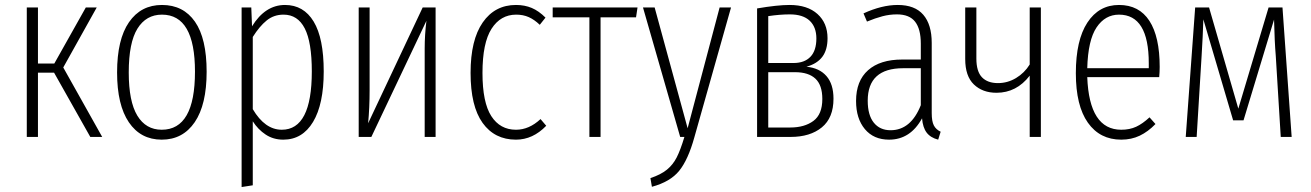

<svg xmlns="http://www.w3.org/2000/svg" viewBox="-20 -552 5285 774"><path d="M370 -522 235 -280 392 0H344L198 -259H133V0H88V-522H133V-296H199L326 -522Z M813 -263Q813 -130 765 -59.5Q717 11 632 11Q547 11 499.5 -59Q452 -129 452 -260Q452 -393 500 -462.5Q548 -532 633 -532Q719 -532 766 -464.5Q813 -397 813 -263ZM499 -260Q499 -143 533.5 -86Q568 -29 632 -29Q766 -29 766 -263Q766 -493 633 -493Q569 -493 534 -436.5Q499 -380 499 -260Z M1285 -264Q1285 -132 1242 -60.5Q1199 11 1122 11Q1082 11 1051 -9.5Q1020 -30 999 -63V195L954 202V-522H993L996 -446Q1049 -532 1129 -532Q1204 -532 1244.5 -465Q1285 -398 1285 -264ZM1237 -264Q1237 -382 1208.5 -437.5Q1180 -493 1123 -493Q1084 -493 1055 -469.5Q1026 -446 999 -403V-112Q1048 -29 1116 -29Q1237 -29 1237 -264Z M1736 0H1692V-356Q1692 -412 1699 -468L1477 0H1426V-522H1470V-188Q1470 -118 1464 -55L1684 -522H1736Z M2179 -481 2156 -452Q2134 -473 2111.5 -483Q2089 -493 2061 -493Q1998 -493 1961.5 -436Q1925 -379 1925 -258Q1925 -139 1960.5 -84Q1996 -29 2060 -29Q2113 -29 2159 -72L2182 -45Q2128 11 2060 11Q1974 11 1925.5 -56.5Q1877 -124 1877 -258Q1877 -391 1926 -461.5Q1975 -532 2060 -532Q2095 -532 2123.5 -520Q2152 -508 2179 -481Z M2550 -522 2544 -482H2401V0H2356V-482H2208V-522Z M2779 2Q2754 92 2718 136.5Q2682 181 2608 201L2602 166Q2644 152 2668.5 132Q2693 112 2708 82.5Q2723 53 2739 0H2722L2572 -522H2619L2752 -35L2881 -522H2927Z M3340 -154Q3340 -77 3293 -38.5Q3246 0 3167 0H3032V-518Q3114 -532 3163 -532Q3235 -532 3275.5 -495.5Q3316 -459 3316 -398Q3316 -351 3295 -323Q3274 -295 3231 -283Q3283 -278 3311.5 -245.5Q3340 -213 3340 -154ZM3077 -487V-298H3179Q3223 -298 3247 -323Q3271 -348 3271 -397Q3271 -443 3244 -468.5Q3217 -494 3164 -494Q3124 -494 3077 -487ZM3295 -153Q3295 -209 3267 -235Q3239 -261 3185 -261H3077V-38H3166Q3223 -38 3259 -64.5Q3295 -91 3295 -153Z M3772 -21 3762 11Q3731 3 3715.5 -17.5Q3700 -38 3697 -75Q3650 11 3564 11Q3502 11 3466.5 -31.5Q3431 -74 3431 -145Q3431 -226 3479.5 -269Q3528 -312 3617 -312H3692V-376Q3692 -435 3669 -464.5Q3646 -494 3596 -494Q3566 -494 3537.5 -486.5Q3509 -479 3475 -465L3461 -498Q3535 -532 3599 -532Q3668 -532 3702 -492.5Q3736 -453 3736 -379V-96Q3736 -63 3744.5 -46.5Q3753 -30 3772 -21ZM3692 -128V-277H3621Q3478 -277 3478 -146Q3478 -88 3502.5 -57.5Q3527 -27 3570 -27Q3652 -27 3692 -128Z M4176 -522V0H4131V-247Q4078 -178 3997 -178Q3941 -178 3906 -211.5Q3871 -245 3871 -314V-522H3916V-316Q3916 -264 3938.5 -240.5Q3961 -217 4003 -217Q4042 -217 4076 -237.5Q4110 -258 4131 -292V-522Z M4653 -241H4363Q4371 -29 4500 -29Q4534 -29 4560 -41Q4586 -53 4614 -79L4638 -52Q4608 -21 4574.5 -5Q4541 11 4500 11Q4414 11 4365.5 -57.5Q4317 -126 4317 -257Q4317 -390 4363.5 -461Q4410 -532 4491 -532Q4572 -532 4613.5 -468Q4655 -404 4655 -282Q4655 -261 4653 -241ZM4611 -297Q4611 -493 4491 -493Q4435 -493 4400.5 -441.5Q4366 -390 4363 -277H4611Z M5187 0H5143L5123 -326Q5118 -385 5116 -473L4993 -67H4951L4831 -474Q4829 -406 4824 -327L4804 0H4760L4798 -522H4854L4972 -114L5094 -522H5150Z"/></svg>

Font: Fira Sans Extra Condensed ExtraLight
Style: Regular
Weight: 275
Width: 1
Designer: Carrois Corporate & Edenspiekermann AG
Foundry: Carrois Corporate GbR & Edenspiekermann AG
Version: Version 4.203